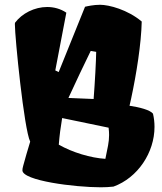

<svg xmlns="http://www.w3.org/2000/svg" viewBox="-20 -776 683 807"><path d="M74.2 -60.1C74.2 -16.6 293.5 11.2 403.8 11.2C421.9 11.2 439.5 10.3 457 8.3C559.1 -28.8 629.4 -134.8 629.4 -242.7C629.4 -261.2 627.4 -279.8 623 -298.3C610.4 -314 566.9 -325.2 524.4 -331.5L530.8 -359.9C553.7 -465.8 573.7 -593.3 575.7 -685.5C516.6 -735.4 438 -755.9 400.9 -755.9C372.6 -755.9 347.7 -750 337.4 -747.6L226.6 -473.1L212.4 -480L258.8 -722.7C234.4 -739.3 206.1 -746.6 178.2 -746.6C125 -746.6 72.3 -719.7 43 -680.2C42.5 -679.2 42.5 -677.2 42.5 -674.3C42.5 -619.1 81.1 -232.4 106.9 -180.7C93.3 -135.7 87.4 -115.7 77.6 -79.6C75.2 -71.3 74.2 -64.9 74.2 -60.1ZM267.6 -364.3C293.9 -422.4 339.4 -517.1 361.3 -562L384.3 -558.1C383.8 -520 378.9 -428.7 373.5 -359.9C340.8 -361.3 298.8 -363.3 267.6 -364.3ZM227.1 -168C230 -205.6 234.9 -242.7 241.2 -279.8L436.5 -239.3C438 -227.5 438.5 -217.3 438.5 -208.5C438.5 -177.2 432.1 -154.8 422.9 -108.4C360.8 -112.3 284.2 -135.3 227.1 -168Z"/></svg>

Font: Fruktur
Style: Regular
Weight: 400
Designer: Viktoriya Grabowska
Foundry: Viktoriya Grabowska
Version: Version 1.002